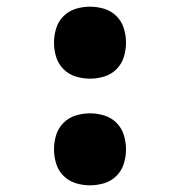

<svg xmlns="http://www.w3.org/2000/svg" viewBox="-20 -548 540 576"><path d="M250 8Q228 8 207 1.5Q186 -5 170.5 -20.5Q155 -36 148.5 -57Q142 -78 142 -100Q142 -122 148.5 -143Q155 -164 170.5 -179.5Q186 -195 207 -201.5Q228 -208 250 -208Q272 -208 293 -201.5Q314 -195 329.5 -179.5Q345 -164 351.5 -143Q358 -122 358 -100Q358 -78 351.5 -57Q345 -36 329.5 -20.5Q314 -5 293 1.5Q272 8 250 8ZM250 -312Q228 -312 207 -318.5Q186 -325 170.5 -340.5Q155 -356 148.5 -377Q142 -398 142 -420Q142 -442 148.5 -463Q155 -484 170.5 -499.5Q186 -515 207 -521.5Q228 -528 250 -528Q272 -528 293 -521.5Q314 -515 329.5 -499.5Q345 -484 351.5 -463Q358 -442 358 -420Q358 -398 351.5 -377Q345 -356 329.5 -340.5Q314 -325 293 -318.5Q272 -312 250 -312Z"/></svg>

Font: Iosevka Heavy
Style: Regular
Weight: 900
Monospace: yes
Designer: Belleve Invis
Foundry: Belleve Invis
Version: Version 32.5.0; ttfautohint (v1.8.4)